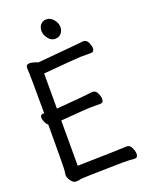

<svg xmlns="http://www.w3.org/2000/svg" viewBox="-168 -989 836 1089"><g transform="rotate(-20 250.0 -445.0)"><path d="M295 -884Q313 -862 313 -839Q313 -816 299.5 -800.5Q286 -785 262 -785Q238 -785 221 -808Q204 -831 204 -853Q204 -875 216.5 -890.5Q229 -906 253 -906Q277 -906 295 -884ZM53 -37Q53 -46 56 -59.5Q59 -73 59 -342Q48 -350 41.5 -366Q35 -382 35 -392Q35 -402 40.5 -406Q46 -410 53 -410H54L59 -409Q59 -643 56 -679V-685Q56 -696 62 -700.5Q68 -705 77 -705Q91 -705 119 -696Q120 -695 126 -692L369 -714Q399 -718 406 -718Q426 -718 436 -697Q445 -677 445 -663Q445 -640 425 -640H361Q346 -640 136 -622V-410Q301 -423 325.5 -426.5Q350 -430 358 -430Q377 -430 386.5 -409.5Q396 -389 396 -374Q396 -351 377 -351H313Q299 -351 136 -338V-65Q418 -71 436 -73Q453 -73 463 -51.5Q473 -30 473 -15Q473 8 454 8Q454 8 453 8Q422 5 377 5Q133 9 123.5 12.5Q114 16 97 16Q80 16 66.5 -4Q53 -24 53 -37Z"/></g></svg>

Font: Moon Stars Kai HW
Style: Bold
Weight: 700
Designer: GuiWonder
Version: Version 1.101